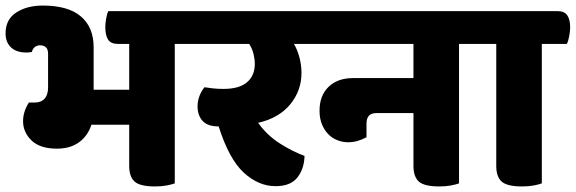

<svg xmlns="http://www.w3.org/2000/svg" viewBox="-49 -660 2072 691"><path d="M580 -502V0Q569 4 551 7.5Q533 11 509 11Q455 11 435.5 -6.5Q416 -24 416 -63V-211H280Q267 -171 235.5 -148Q204 -125 156 -125Q95 -125 64.5 -154.5Q34 -184 34 -224Q34 -258 55 -291H76Q99 -291 111.5 -305Q124 -319 124 -345V-467Q124 -483 116 -490Q108 -497 95 -497Q84 -497 76 -490.5Q68 -484 66 -473Q61 -472 56 -471.5Q51 -471 46 -471Q10 -471 -9.5 -489.5Q-29 -508 -29 -540Q-29 -590 9.5 -615Q48 -640 105 -640Q196 -640 242 -601Q288 -562 288 -490V-337H416V-502H375Q350 -502 340 -517.5Q330 -533 330 -563Q330 -575 333 -593Q336 -611 341 -620H637Q661 -620 671.5 -605Q682 -590 682 -561Q682 -548 678.5 -529.5Q675 -511 670 -502Z M1009 -502Q1022 -479 1029 -452Q1036 -425 1036 -397Q1036 -334 995.5 -284.5Q955 -235 880 -218Q912 -173 958.5 -143.5Q1005 -114 1047 -99Q1046 -53 1021.5 -21.5Q997 10 943 10Q881 10 828 -39Q775 -88 738 -205Q698 -205 680 -225Q662 -245 662 -277Q662 -297 669 -315Q676 -333 687 -346Q698 -344 716.5 -342Q735 -340 755 -340Q812 -340 840 -364Q868 -388 868 -430Q868 -447 863.5 -465.5Q859 -484 848 -502H652Q627 -502 617 -517.5Q607 -533 607 -563Q607 -575 610 -593Q613 -611 618 -620H1076Q1100 -620 1110.5 -605Q1121 -590 1121 -561Q1121 -548 1117.5 -529.5Q1114 -511 1109 -502Z M1603 -502V0Q1592 4 1574 7.5Q1556 11 1532 11Q1478 11 1458.5 -6.5Q1439 -24 1439 -63V-253H1305Q1270 -253 1270 -215V-166Q1253 -157 1237 -152.5Q1221 -148 1204 -148Q1184 -148 1165 -155.5Q1146 -163 1132 -177.5Q1118 -192 1109.5 -213Q1101 -234 1101 -262Q1101 -316 1133.5 -347.5Q1166 -379 1222 -379H1439V-502H1076Q1051 -502 1041 -517.5Q1031 -533 1031 -563Q1031 -575 1034 -593Q1037 -611 1042 -620H1660Q1684 -620 1694.5 -605Q1705 -590 1705 -561Q1705 -548 1701.5 -529.5Q1698 -511 1693 -502Z M1901 -502V0Q1890 4 1872 7.5Q1854 11 1830 11Q1776 11 1756.5 -6.5Q1737 -24 1737 -63V-502H1680Q1655 -502 1645 -517.5Q1635 -533 1635 -563Q1635 -575 1638 -593Q1641 -611 1646 -620H1958Q1982 -620 1992.5 -605Q2003 -590 2003 -561Q2003 -548 1999.5 -529.5Q1996 -511 1991 -502Z"/></svg>

Font: Baloo 2 ExtraBold
Style: Regular
Weight: 800
Designer: Sarang Kulkarni and Ek Type
Foundry: Ek Type
Version: Version 1.640;hotconv 1.0.111;makeotfexe 2.5.65597; ttfautoh